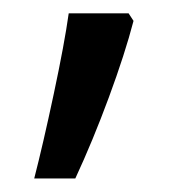

<svg xmlns="http://www.w3.org/2000/svg" viewBox="-20 -136 285 285"><path d="M170.9 -116.2 178.2 -105Q165.5 -56.2 141.6 8.5Q117.7 73.2 91.8 128.9H30.8Q43.9 78.1 59.8 3.4Q75.7 -71.3 82 -116.2Z"/></svg>

Font: f3_1792  
Style: Regular
Weight: 400
Foundry: Ascender Corporation
Version: Version 1.10